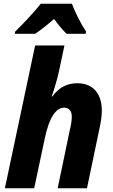

<svg xmlns="http://www.w3.org/2000/svg" viewBox="-20 -1002 600 1022"><path d="M60 -833 59 -822H167C200 -844 232 -870 268 -901C287 -874 315 -841 334 -822H436L438 -834C412 -873 378 -939 363 -982H197C160 -935 103 -875 60 -833ZM6 0H162L219 -268C241 -373 277 -429 321 -429C347 -429 362 -412 362 -382C362 -360 358 -335 352 -312L287 0H443L510 -320C517 -352 522 -386 522 -414C522 -500 478 -559 391 -559C334 -559 292 -534 258 -488H255C268 -525 285 -580 294 -623L323 -760H167Z"/></svg>

Font: Noto Sans SemiCondensed ExtraBold
Style: Italic
Weight: 800
Width: 4
Italic angle: -12°
Designer: Monotype Design Team
Foundry: Monotype Imaging Inc.
Version: Version 2.013